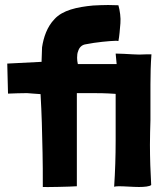

<svg xmlns="http://www.w3.org/2000/svg" viewBox="-20 -746 655 767"><path d="M151 1C158 2 263 0 287 -2V-374H348C371 -374 400 -374 442 -371V-184C442 -122 440 -61 436 0C439 -1 446 -2 455 -2C477 -2 512 1 535 1C556 1 578 -1 584 -7C581 -60 579 -114 579 -168C579 -200 580 -233 581 -266V-313V-409C581 -449 582 -490 585 -529H567C556 -529 546 -528 536 -528C527 -528 518 -529 510 -529C490 -530 462 -532 442 -532L446 -490H291C289 -498 288 -507 288 -515C288 -525 289 -535 292 -541C296 -556 307 -567 322 -569C335 -572 375 -578 389 -579C411 -581 428 -583 441 -583C446 -583 450 -583 453 -582C457 -600 459 -631 461 -653C463 -675 459 -704 453 -725C439 -725 426 -726 412 -726C392 -726 373 -725 352 -724C287 -718 230 -705 198 -670C168 -639 154 -597 148 -557L146 -499L9 -492L12 -372C26 -373 76 -374 88 -374C108 -373 119 -371 142 -370C143 -352 144 -332 145 -311C147 -273 147 -258 150 -136C151 -97 151 -52 151 1Z"/></svg>

Font: Londrina Solid CC
Style: CC
Weight: 400
Designer: Marcelo Magalhaes
Foundry: Tipos Pereira
Version: Version 1.003;FEAKit 1.0